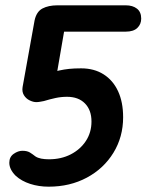

<svg xmlns="http://www.w3.org/2000/svg" viewBox="-20 -698 551 722"><path d="M163 4Q126 4 93.5 -6.5Q61 -17 39 -37Q15 -61 15 -86Q15 -108 31.5 -119.5Q48 -131 64 -131Q82 -131 92.5 -124.5Q103 -118 113 -110Q122 -104 135 -101.5Q148 -99 164 -99Q210 -99 246 -117.5Q282 -136 303 -168Q324 -200 324 -241Q324 -284 299.5 -309Q275 -334 232 -334Q210 -334 189 -329.5Q168 -325 145 -318Q139 -317 131.5 -315.5Q124 -314 116 -314Q105 -314 91.5 -320.5Q78 -327 70 -340Q62 -353 65 -371L110 -621Q117 -654 139.5 -666Q162 -678 196 -678H453Q479 -678 495 -665.5Q511 -653 511 -628Q511 -607 496.5 -593Q482 -579 453 -579H188L227 -614L191 -405L162 -422Q185 -429 203 -433Q221 -437 240 -439Q259 -441 285 -441Q334 -441 369.5 -418.5Q405 -396 424 -355Q443 -314 443 -257Q443 -183 406.5 -123.5Q370 -64 306.5 -30Q243 4 163 4Z"/></svg>

Font: Edu VIC WA NT Beginner
Style: Bold
Weight: 700
Designer: Tina and Corey Anderson
Foundry: Google for Education
Version: Version 1.003